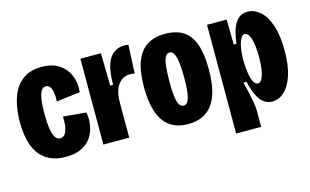

<svg xmlns="http://www.w3.org/2000/svg" viewBox="-84 -770 1841 1141"><g transform="rotate(-15 836.5 -200.0)"><path d="M233 13Q173 13 132 -8Q91 -29 66.5 -65.5Q42 -102 31.5 -151.5Q21 -201 21 -257Q21 -313 31.5 -364.5Q42 -416 66 -455.5Q90 -495 130 -518Q170 -541 229 -541Q295 -541 337 -513Q379 -485 398 -438.5Q417 -392 411 -337L265 -319Q267 -349 263.5 -372.5Q260 -396 250.5 -409.5Q241 -423 224 -423Q211 -423 202 -413.5Q193 -404 187 -385Q181 -366 178 -337.5Q175 -309 175 -271Q175 -215 180.5 -177Q186 -139 198 -120.5Q210 -102 229 -102Q250 -102 261 -121.5Q272 -141 275.5 -169.5Q279 -198 277 -223L418 -210Q425 -171 419 -132Q413 -93 392 -60Q371 -27 332 -7Q293 13 233 13Z M466 0V-291V-528H592L596 -328H614Q614 -410 630.5 -455Q647 -500 675.5 -518.5Q704 -537 738 -537Q745 -537 750.5 -536.5Q756 -536 763 -534L755 -359Q750 -361 741.5 -362Q733 -363 726 -363Q699 -363 676 -347.5Q653 -332 639 -299.5Q625 -267 625 -213V0Z M986 13Q916 13 872.5 -19.5Q829 -52 808 -114Q787 -176 787 -265Q787 -362 810 -423Q833 -484 878 -512.5Q923 -541 989 -541Q1057 -541 1101 -512.5Q1145 -484 1166 -424.5Q1187 -365 1187 -271Q1187 -172 1164 -109.5Q1141 -47 1096 -17Q1051 13 986 13ZM987 -100Q1003 -100 1013 -115.5Q1023 -131 1028 -166Q1033 -201 1033 -257Q1033 -317 1028 -354.5Q1023 -392 1013 -409.5Q1003 -427 986 -427Q971 -427 961 -410Q951 -393 946.5 -355Q942 -317 942 -256Q942 -172 952.5 -136Q963 -100 987 -100Z M1245 141V-258V-528H1366L1368 -374H1385Q1391 -424 1403.5 -461.5Q1416 -499 1439 -520Q1462 -541 1496 -541Q1538 -541 1573.5 -510Q1609 -479 1630 -417Q1651 -355 1651 -261Q1651 -169 1630.5 -108Q1610 -47 1576.5 -17Q1543 13 1503 13Q1473 13 1450 -5Q1427 -23 1411 -57Q1395 -91 1384 -140H1365Q1373 -111 1380.5 -77Q1388 -43 1393.5 -12Q1399 19 1399 41V141ZM1448 -113Q1461 -113 1471 -128.5Q1481 -144 1487.5 -178Q1494 -212 1494 -265Q1494 -319 1487.5 -352.5Q1481 -386 1470.5 -401.5Q1460 -417 1447 -417Q1433 -417 1423.5 -401Q1414 -385 1408.5 -362Q1403 -339 1401 -316Q1399 -293 1399 -277V-260Q1399 -246 1400.5 -227.5Q1402 -209 1405 -189Q1408 -169 1413.5 -152Q1419 -135 1428 -124Q1437 -113 1448 -113Z"/></g></svg>

Font: Bricolage Grotesque 48pt Condensed ExtraBold
Style: Regular
Weight: 800
Width: 3
Designer: Mathieu Triay
Foundry: Atelier Triay
Version: Version 1.001;gftools[0.9.33.dev8+g029e19f]